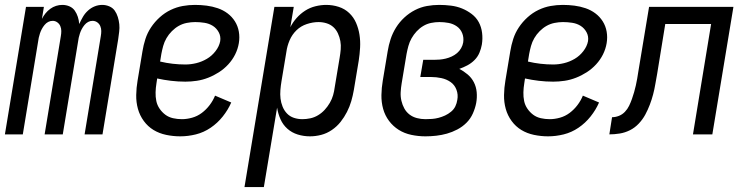

<svg xmlns="http://www.w3.org/2000/svg" viewBox="-25 -548 3045 783"><path d="M-5 0 81 -520H154L146 -471Q152 -483 160.5 -493.5Q169 -504 180 -512Q191 -520 203.5 -524Q216 -528 229 -528Q245 -528 258.5 -522Q272 -516 280 -504.5Q288 -493 292.5 -479Q297 -465 298 -450Q305 -465 313 -479Q321 -493 333.5 -504.5Q346 -516 361 -522Q376 -528 392 -528Q407 -528 421 -522Q435 -516 443 -504.5Q451 -493 455.5 -478.5Q460 -464 461.5 -449Q463 -434 461 -418.5Q459 -403 457 -388L393 0H320L386 -400Q388 -411 388 -421.5Q388 -432 384 -441.5Q380 -451 371.5 -457Q363 -463 352 -463Q343 -463 334.5 -458.5Q326 -454 319.5 -446Q313 -438 308.5 -429.5Q304 -421 301 -412Q298 -403 296 -394Q294 -385 293 -376L231 0H157L223 -400Q225 -411 225 -421.5Q225 -432 221 -441.5Q217 -451 208.5 -457Q200 -463 190 -463Q180 -463 171.5 -458.5Q163 -454 156.5 -446Q150 -438 145.5 -429.5Q141 -421 138 -412Q135 -403 133 -394Q131 -385 130 -376L68 0Z M710 8Q681 8 652.5 2Q624 -4 601 -18Q578 -32 561.5 -54.5Q545 -77 537.5 -104Q530 -131 530.5 -160.5Q531 -190 536 -219L556 -339Q560 -364 568 -389Q576 -414 591 -436.5Q606 -459 626.5 -477.5Q647 -496 671 -507.5Q695 -519 720 -523.5Q745 -528 770 -528Q794 -528 817.5 -525Q841 -522 863 -514.5Q885 -507 903 -493.5Q921 -480 933 -461Q945 -442 949 -419Q953 -396 949 -372Q945 -348 934 -326Q923 -304 906 -285.5Q889 -267 868 -253.5Q847 -240 824 -231Q801 -222 777.5 -218.5Q754 -215 731 -215Q701 -215 672 -218.5Q643 -222 616 -228L613 -208Q610 -190 609.5 -171.5Q609 -153 612.5 -136Q616 -119 626 -104.5Q636 -90 649.5 -80Q663 -70 680.5 -66Q698 -62 717 -62Q737 -62 758.5 -68Q780 -74 798 -87.5Q816 -101 830 -119.5Q844 -138 852 -158L918 -130Q905 -100 883.5 -73Q862 -46 834 -27Q806 -8 774 0Q742 8 710 8ZM731 -285Q753 -285 775.5 -290.5Q798 -296 818.5 -308Q839 -320 854 -339.5Q869 -359 873 -380Q876 -400 867 -416.5Q858 -433 843 -442.5Q828 -452 809 -455Q790 -458 771 -458Q754 -458 736.5 -454.5Q719 -451 704 -442.5Q689 -434 676 -421Q663 -408 654 -392.5Q645 -377 640.5 -360.5Q636 -344 633 -328L628 -297Q653 -291 679 -288Q705 -285 731 -285Z M972 215 1094 -520H1173L1159 -437Q1169 -457 1184.5 -474.5Q1200 -492 1219.5 -504.5Q1239 -517 1261.5 -522.5Q1284 -528 1305 -528Q1332 -528 1356.5 -520Q1381 -512 1399 -495Q1417 -478 1427 -455Q1437 -432 1441 -406.5Q1445 -381 1443.5 -354Q1442 -327 1438 -301L1418 -181Q1414 -158 1407.5 -135.5Q1401 -113 1390 -91.5Q1379 -70 1364 -51Q1349 -32 1328.5 -18Q1308 -4 1285 2Q1262 8 1239 8Q1213 8 1189 0.5Q1165 -7 1147 -23Q1129 -39 1119 -61.5Q1109 -84 1105 -109L1051 215ZM1208 -62Q1224 -62 1240.5 -65.5Q1257 -69 1272 -78Q1287 -87 1299 -100Q1311 -113 1320 -128.5Q1329 -144 1333.5 -160Q1338 -176 1340 -192L1360 -312Q1363 -329 1364.5 -346.5Q1366 -364 1363 -380.5Q1360 -397 1353 -412Q1346 -427 1334.5 -437.5Q1323 -448 1307 -453Q1291 -458 1274 -458Q1251 -458 1226.5 -450Q1202 -442 1184 -424.5Q1166 -407 1156 -383.5Q1146 -360 1143 -337L1123 -217Q1120 -199 1118.5 -181Q1117 -163 1119 -146Q1121 -129 1127.5 -113Q1134 -97 1145.5 -85Q1157 -73 1173.5 -67.5Q1190 -62 1208 -62Z M1710 8Q1681 8 1652.5 2Q1624 -4 1601 -18.5Q1578 -33 1561.5 -55Q1545 -77 1537.5 -104Q1530 -131 1530.5 -160.5Q1531 -190 1536 -219L1556 -339Q1560 -364 1568 -388.5Q1576 -413 1590 -435.5Q1604 -458 1624 -476.5Q1644 -495 1667.5 -507Q1691 -519 1716 -523.5Q1741 -528 1766 -528Q1790 -528 1814 -525Q1838 -522 1859 -513.5Q1880 -505 1898.5 -491Q1917 -477 1927.5 -457.5Q1938 -438 1941 -414Q1944 -390 1940 -366Q1937 -349 1930 -332.5Q1923 -316 1910 -303Q1897 -290 1881 -281.5Q1865 -273 1848 -267Q1866 -258 1882 -244.5Q1898 -231 1907.5 -212.5Q1917 -194 1919 -172Q1921 -150 1917 -128Q1913 -107 1903.5 -85.5Q1894 -64 1877.5 -47.5Q1861 -31 1840 -20Q1819 -9 1797.5 -3Q1776 3 1754 5.5Q1732 8 1710 8ZM1710 -62Q1724 -62 1737 -63Q1750 -64 1763.5 -67.5Q1777 -71 1790 -77Q1803 -83 1814.5 -92.5Q1826 -102 1832 -114.5Q1838 -127 1840 -141Q1844 -162 1836.5 -182Q1829 -202 1812.5 -213.5Q1796 -225 1775 -229.5Q1754 -234 1732 -234H1689L1701 -304H1744Q1756 -304 1768 -305Q1780 -306 1792.5 -309Q1805 -312 1817 -317.5Q1829 -323 1839 -331.5Q1849 -340 1855.5 -351.5Q1862 -363 1864 -375Q1867 -395 1860 -412.5Q1853 -430 1838 -440.5Q1823 -451 1804.5 -454.5Q1786 -458 1767 -458Q1750 -458 1733 -454.5Q1716 -451 1701 -442Q1686 -433 1674 -420Q1662 -407 1653.5 -392Q1645 -377 1640.5 -360.5Q1636 -344 1633 -328L1613 -208Q1610 -190 1609 -172Q1608 -154 1612 -137Q1616 -120 1624 -105.5Q1632 -91 1645 -81Q1658 -71 1675 -66.5Q1692 -62 1710 -62Z M2210 8Q2181 8 2152.5 2Q2124 -4 2101 -18Q2078 -32 2061.5 -54.5Q2045 -77 2037.5 -104Q2030 -131 2030.5 -160.5Q2031 -190 2036 -219L2056 -339Q2060 -364 2068 -389Q2076 -414 2091 -436.5Q2106 -459 2126.5 -477.5Q2147 -496 2171 -507.5Q2195 -519 2220 -523.5Q2245 -528 2270 -528Q2294 -528 2317.5 -525Q2341 -522 2363 -514.5Q2385 -507 2403 -493.5Q2421 -480 2433 -461Q2445 -442 2449 -419Q2453 -396 2449 -372Q2445 -348 2434 -326Q2423 -304 2406 -285.5Q2389 -267 2368 -253.5Q2347 -240 2324 -231Q2301 -222 2277.5 -218.5Q2254 -215 2231 -215Q2201 -215 2172 -218.5Q2143 -222 2116 -228L2113 -208Q2110 -190 2109.5 -171.5Q2109 -153 2112.5 -136Q2116 -119 2126 -104.5Q2136 -90 2149.5 -80Q2163 -70 2180.5 -66Q2198 -62 2217 -62Q2237 -62 2258.5 -68Q2280 -74 2298 -87.5Q2316 -101 2330 -119.5Q2344 -138 2352 -158L2418 -130Q2405 -100 2383.5 -73Q2362 -46 2334 -27Q2306 -8 2274 0Q2242 8 2210 8ZM2231 -285Q2253 -285 2275.5 -290.5Q2298 -296 2318.5 -308Q2339 -320 2354 -339.5Q2369 -359 2373 -380Q2376 -400 2367 -416.5Q2358 -433 2343 -442.5Q2328 -452 2309 -455Q2290 -458 2271 -458Q2254 -458 2236.5 -454.5Q2219 -451 2204 -442.5Q2189 -434 2176 -421Q2163 -408 2154 -392.5Q2145 -377 2140.5 -360.5Q2136 -344 2133 -328L2128 -297Q2153 -291 2179 -288Q2205 -285 2231 -285Z M2801 0 2875 -450H2688L2655 -247Q2651 -226 2647.5 -205Q2644 -184 2638.5 -163Q2633 -142 2625 -121Q2617 -100 2606.5 -80.5Q2596 -61 2580 -44Q2564 -27 2544 -17Q2524 -7 2502.5 -3.5Q2481 0 2460 0L2471 -70Q2485 -70 2499 -75.5Q2513 -81 2523.5 -92Q2534 -103 2540.5 -116.5Q2547 -130 2552 -144Q2557 -158 2561 -172Q2565 -186 2568 -199.5Q2571 -213 2573.5 -227Q2576 -241 2578 -255L2622 -520H2966L2880 0Z"/></svg>

Font: Iosevka Fixed
Style: Italic
Weight: 400
Italic angle: -9°
Monospace: yes
Designer: Belleve Invis
Foundry: Belleve Invis
Version: Version 33.2.4